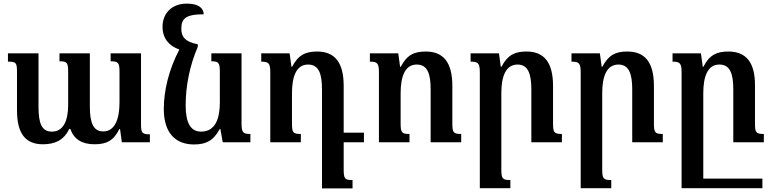

<svg xmlns="http://www.w3.org/2000/svg" viewBox="-20 -787 4270 1062"><path d="M592 -492V-448C637 -448 641 -438 641 -387V-220C641 -130 616 -60 551 -60C497 -60 477 -106 477 -197V-492H309V-448C352 -448 357 -440 357 -387V-207C357 -122 332 -59 267 -59C209 -59 193 -108 193 -197V-492H24V-446C68 -446 74 -441 74 -390V-177C74 -47 122 11 217 11C279 11 332 -8 363 -74H369C389 -16 434 11 503 11C568 11 608 -8 640 -73H644L654 0H809V-44C765 -44 760 -53 760 -100V-492Z M1053 12C1117 12 1160 -7 1195 -73H1199L1212 0H1365V-46C1325 -46 1316 -53 1316 -105V-492H1149V-448C1190 -448 1196 -440 1196 -387V-221C1196 -132 1172 -59 1092 -59C1033 -59 1007 -110 1007 -204C1007 -309 1028 -421 1074 -528V-542C1003 -556 983 -584 983 -627C983 -680 1001 -708 1107 -708C1105 -745 1075 -767 1013 -767C927 -767 879 -710 879 -639C879 -576 914 -533 972 -513C913 -401 886 -284 886 -184C886 -48 954 12 1053 12Z M1881 148V0H1993V-53H1881V-312C1881 -444 1830 -502 1734 -502C1669 -502 1629 -482 1596 -418H1592L1582 -492H1425V-446C1465 -446 1475 -438 1475 -388V0H1644V-46C1601 -46 1595 -53 1595 -105V-271C1595 -362 1618 -430 1684 -430C1743 -430 1761 -380 1761 -293V255H1930V209C1886 209 1881 201 1881 148Z M2531 -46C2487 -46 2482 -54 2482 -107V-312C2482 -444 2431 -502 2335 -502C2270 -502 2230 -482 2197 -418H2193L2183 -492H2026V-446C2066 -446 2076 -438 2076 -388V0H2245V-46C2202 -46 2196 -53 2196 -105V-271C2196 -362 2219 -430 2285 -430C2344 -430 2362 -380 2362 -293V0H2531Z M3088 -46C3044 -46 3039 -54 3039 -107V-312C3039 -444 2988 -502 2892 -502C2827 -502 2788 -483 2754 -418H2750L2740 -492H2583V-446C2624 -446 2634 -438 2634 -388V254H2803V209C2759 209 2753 201 2753 149V-271C2753 -362 2776 -430 2843 -430C2901 -430 2919 -378 2919 -293V0H3088Z M3646 -46C3602 -46 3597 -54 3597 -107V-312C3597 -444 3546 -502 3450 -502C3385 -502 3346 -483 3312 -418H3308L3298 -492H3141V-446C3182 -446 3192 -438 3192 -388V254H3361V209C3317 209 3311 201 3311 149V-271C3311 -362 3334 -430 3401 -430C3459 -430 3477 -378 3477 -293V0H3646Z M4156 -103V-317C4156 -444 4105 -502 4009 -502C3944 -502 3904 -483 3871 -418H3867L3857 -492H3700V-446C3740 -446 3750 -438 3750 -388V254H4197V201H3870V-271C3870 -362 3893 -430 3959 -430C4018 -430 4036 -380 4036 -293V0H4205V-46C4162 -46 4156 -54 4156 -103Z"/></svg>

Font: Noto Serif Armenian SemiCondensed SemiBold
Style: Regular
Weight: 600
Width: 4
Designer: Monotype Design Team
Foundry: Monotype Imaging Inc.
Version: Version 2.008